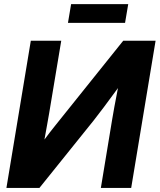

<svg xmlns="http://www.w3.org/2000/svg" viewBox="-20 -929 789 949"><path d="M628.4 0H478.5L534.2 -337.4Q538.1 -359.9 545.2 -400.4Q552.2 -440.9 563 -493.7Q524.9 -441.4 493.4 -399.4Q461.9 -357.4 442.9 -333.5L174.8 0H11.7L132.3 -727.5H282.7L222.7 -367.7Q219.2 -347.2 212.9 -312.3Q206.5 -277.3 199.7 -239.3Q226.1 -274.9 252 -307.1Q277.8 -339.4 293.5 -358.9L588.9 -727.5H749ZM613.8 -908.7 598.1 -815.9H315.9L331.5 -908.7Z"/></svg>

Font: Inter Display
Style: Bold Italic
Weight: 700
Italic angle: -9.39999°
Designer: Rasmus Andersson
Foundry: rsms
Version: Version 4.000;git-a52131595